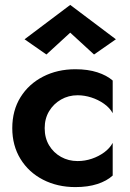

<svg xmlns="http://www.w3.org/2000/svg" viewBox="-20 -752 529 782"><path d="M162 -230Q162 -269 180 -299Q198 -329 228.5 -346.5Q259 -364 296 -364Q324 -364 352 -355Q380 -346 403.5 -329.5Q427 -313 439 -291V-424Q415 -445 376.5 -457.5Q338 -470 287 -470Q214 -470 155.5 -440Q97 -410 63.5 -356Q30 -302 30 -230Q30 -159 63.5 -104.5Q97 -50 155.5 -20Q214 10 287 10Q338 10 376.5 -2.5Q415 -15 439 -37V-170Q427 -148 404.5 -131.5Q382 -115 354 -105.5Q326 -96 296 -96Q259 -96 228.5 -113Q198 -130 180 -160Q162 -190 162 -230ZM266 -619 363 -530 452 -592 266 -732 80 -592 169 -530Z"/></svg>

Font: Jost SemiBold
Style: Regular
Weight: 600
Version: Version 3.710